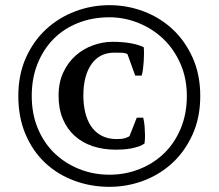

<svg xmlns="http://www.w3.org/2000/svg" viewBox="-20 -662 847 744"><path d="M510 -206H535Q539 -191 540.5 -169.5Q542 -148 542 -137Q542 -120 540 -106Q531 -99 517.5 -94.5Q504 -90 489 -87Q474 -84 458 -83Q442 -82 429 -82Q380 -82 339.5 -95.5Q299 -109 269.5 -135.5Q240 -162 223.5 -201Q207 -240 207 -291Q207 -343 225.5 -382Q244 -421 273.5 -447Q303 -473 340.5 -486.5Q378 -500 416 -500Q455 -500 486 -494.5Q517 -489 537 -479Q538 -470 538 -455.5Q538 -441 537 -425Q536 -409 534 -394Q532 -379 529 -369H504L474 -452Q467 -457 452 -457.5Q437 -458 423 -458Q366 -458 334.5 -413.5Q303 -369 303 -291Q303 -258 310 -227.5Q317 -197 332.5 -173.5Q348 -150 373 -136.5Q398 -123 433 -123Q453 -123 465.5 -127Q478 -131 482 -135ZM404 -595Q338 -595 282.5 -573Q227 -551 187.5 -511Q148 -471 125.5 -415Q103 -359 103 -290Q103 -221 126.5 -164.5Q150 -108 191 -68.5Q232 -29 287 -7Q342 15 404 15Q466 15 521 -7Q576 -29 616.5 -68.5Q657 -108 680.5 -164.5Q704 -221 704 -290Q704 -359 679 -415.5Q654 -472 612.5 -511.5Q571 -551 516.5 -573Q462 -595 404 -595ZM404 62Q332 62 267.5 38Q203 14 155 -31Q107 -76 79 -141.5Q51 -207 51 -290Q51 -373 80.5 -438.5Q110 -504 159 -549Q208 -594 271.5 -618Q335 -642 404 -642Q473 -642 536.5 -618Q600 -594 648.5 -549Q697 -504 726.5 -438.5Q756 -373 756 -290Q756 -207 726.5 -141.5Q697 -76 648.5 -31Q600 14 536.5 38Q473 62 404 62Z"/></svg>

Font: PTSerif
Style: Regular
Weight: 400
Designer: A.Korolkova, O.Umpeleva, V.Yefimov
Foundry: ParaType Ltd
Version: Version 1.000W OFL; ttfautohint (v1.2) -l 8 -r 50 -G 200 -x 